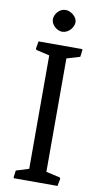

<svg xmlns="http://www.w3.org/2000/svg" viewBox="-100 -961 533 1006"><g transform="rotate(10 166.5 -458.0)"><path d="M48.3 -4.4 50.8 0H282.7L290 -39.1L286.6 -45.9L212.4 -62.5V-666L282.7 -687L287.6 -724.1L285.6 -728.5H53.2L46.4 -689L49.8 -682.6L121.1 -666V-62.5L53.2 -41.5ZM166 -799.8C199.2 -799.8 226.6 -833 226.6 -860.4C226.6 -890.1 192.4 -915.5 164.6 -915.5C132.3 -915.5 106.9 -883.3 106.9 -856C106.9 -826.2 138.7 -799.8 166 -799.8Z"/></g></svg>

Font: Trykker
Style: Regular
Weight: 400
Designer: Magnus Gaarde
Foundry: Magnus Gaarde
Version: Version 1.001